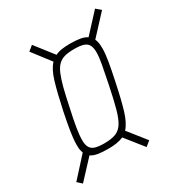

<svg xmlns="http://www.w3.org/2000/svg" viewBox="-171 -803 850 916"><g transform="rotate(-30 254.5 -345.0)"><path d="M20 2 -4 -20 93 -127Q91 -133 89 -140Q87 -147 86.5 -155.5Q86 -164 86 -173Q86 -202 92.5 -243.5Q99 -285 111 -343Q131 -437 147.5 -491.5Q164 -546 189 -572L113 -671L140 -693L218 -593Q234 -601 254 -604Q274 -607 300 -607Q332 -607 355 -603Q378 -599 392 -589L487 -692L513 -670L414 -563Q419 -553 421 -540Q423 -527 423 -510Q423 -482 416 -440.5Q409 -399 397 -343Q378 -251 361.5 -197Q345 -143 320 -116L397 -19L370 3L292 -95Q276 -88 255.5 -84.5Q235 -81 209 -81Q175 -81 151.5 -85Q128 -89 114 -99ZM205 -113Q243 -113 267 -122Q291 -131 306.5 -155Q322 -179 334.5 -224.5Q347 -270 362 -343Q374 -402 381.5 -442Q389 -482 389 -508Q389 -535 380.5 -549.5Q372 -564 353.5 -569.5Q335 -575 304 -575Q273 -575 252 -569.5Q231 -564 216 -549.5Q201 -535 190 -509Q179 -483 168.5 -442.5Q158 -402 146 -343Q133 -285 126.5 -245Q120 -205 120 -179Q120 -153 128.5 -138.5Q137 -124 155.5 -118.5Q174 -113 205 -113Z"/></g></svg>

Font: Saira Condensed Thin
Style: Italic
Weight: 250
Width: 3
Italic angle: -12°
Designer: Hector Gatti with collaboration of the Omnibus-Type team
Foundry: Omnibus-Type
Version: Version 1.101